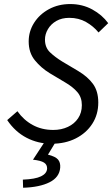

<svg xmlns="http://www.w3.org/2000/svg" viewBox="-20 -688 547 935"><path d="M231.2 12Q165.6 12 109.6 -17Q53.6 -46 15.1 -103.2L64.8 -146.4Q95 -103.5 139.1 -79.4Q183.3 -55.2 239.6 -55.2Q278.9 -55.2 310.6 -70.1Q342.2 -84.9 360.4 -112Q378.6 -139.1 378.6 -176Q378.6 -214 356.7 -239.4Q334.9 -264.9 297 -286.9L222.2 -331.5Q180 -357.3 149.9 -394.3Q119.7 -431.2 119.7 -486.1Q119.7 -535.3 146 -576.8Q172.3 -618.3 218.2 -643.3Q264.2 -668.3 322.1 -668.3Q381 -668.3 429.3 -642Q477.5 -615.6 506.9 -575.2L459.9 -529.9Q434.9 -560.4 399.2 -580.7Q363.5 -601.1 317.6 -601.1Q280.7 -601.1 254.3 -585.9Q227.9 -570.7 213.5 -546.2Q199 -521.7 199 -495.3Q199 -456.8 223.4 -433.4Q247.9 -409.9 284.1 -387.7L359.8 -342.8Q407.1 -314.7 432.9 -279.3Q458.6 -243.9 458.6 -188.8Q458.6 -130.5 429.5 -85.3Q400.4 -40 349.1 -14Q297.8 12 231.2 12ZM92.5 226.3 91.3 186.8Q151.4 184.5 179.7 170.7Q207.9 157 209.4 133.5Q210.1 113.8 194.4 103.8Q178.7 93.8 140.6 89.7L201.1 -2.7H254.8L213.6 65.1Q249.7 74.1 262.4 88.7Q275.1 103.4 273.2 128.4Q269.6 175.5 221.1 199.7Q172.7 223.9 92.5 226.3Z"/></svg>

Font: Source Sans 3 VF
Style: Italic
Weight: 200
Italic angle: -11°
Designer: Paul D. Hunt
Foundry: Adobe Systems Incorporated
Version: Version 3.042;hotconv 1.0.118;makeotfexe 2.5.65603